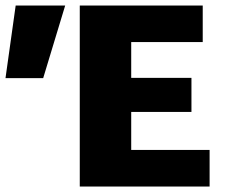

<svg xmlns="http://www.w3.org/2000/svg" viewBox="-26 -678 823 698"><path d="M736 0H264V-658H711V-525H451V-133H736ZM324 -271V-395H670V-271ZM131 -394H-6L31 -658H211Z"/></svg>

Font: Ysabeau Office Black
Style: Regular
Weight: 900
Designer: Christian Thalmann (Catharsis Fonts)
Version: Version 2.001;gftools[0.9.30]; featfreeze: tnum,lnum,ss02